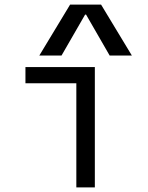

<svg xmlns="http://www.w3.org/2000/svg" viewBox="-20 -810 640 830"><path d="M310 0V-450H90V-520H390V0ZM150 -570 283 -790H417L550 -570H454L352 -747H348L246 -570Z"/></svg>

Font: M PLUS Code Latin Expanded
Style: Regular
Weight: 400
Width: 7
Designer: Coji Morishita
Foundry: UNDERFOREST DESIGN
Version: Version 1.002; ttfautohint (v1.8.3)